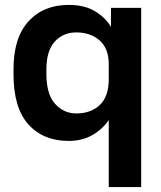

<svg xmlns="http://www.w3.org/2000/svg" viewBox="-20 -562 655 782"><path d="M423 -73Q397 -35 355.5 -11.5Q314 12 260 12Q156 12 95.5 -55.5Q35 -123 35 -260V-280Q35 -408 96 -475Q157 -542 260 -542Q326 -542 369 -515Q412 -488 432 -452V-530H555V200H423ZM291 -100Q350 -100 386.5 -134.5Q423 -169 423 -240V-300Q423 -365 385.5 -397.5Q348 -430 291 -430Q237 -430 203 -392.5Q169 -355 169 -280V-260Q169 -179 204 -139.5Q239 -100 291 -100Z"/></svg>

Font: Golos Text DemiBold
Style: Regular
Weight: 600
Designer: A.Korolkova, Vitaly Kuzmin
Foundry: ParaType Ltd
Version: Version 2.002